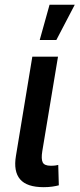

<svg xmlns="http://www.w3.org/2000/svg" viewBox="-20 -777 332 800"><path d="M162.1 2.9Q91.8 2.9 63.7 -30Q35.6 -63 46.4 -127.4L114.7 -541H221.7L156.2 -147Q150.9 -114.3 158 -100.3Q165 -86.4 191.4 -86.4Q203.1 -86.4 210.2 -87.4Q217.3 -88.4 222.7 -89.8L225.1 -4.9Q214.8 -2 198 0.5Q181.2 2.9 162.1 2.9ZM145.5 -610.4 186.5 -757.3H291.5L214.8 -610.4Z"/></svg>

Font: Inter 17pt Medium
Style: Italic
Weight: 500
Italic angle: -9.3988°
Version: Version 4.001;git-66647c0bb